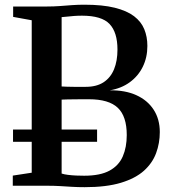

<svg xmlns="http://www.w3.org/2000/svg" viewBox="-20 -770 705 796"><path d="M111.5 -54V-686L34.5 -700V-743H173Q203.5 -743 229.2 -745Q255 -747 279.5 -748.8Q304 -750.5 330 -750.5Q405 -750.5 455.5 -738Q506 -725.5 535.8 -702.8Q565.5 -680 578.2 -648.8Q591 -617.5 591 -579.5Q591 -532 572 -493.2Q553 -454.5 518 -429Q483 -403.5 435 -395.5Q498.5 -396.5 545 -375.5Q591.5 -354.5 617 -315.2Q642.5 -276 642.5 -222.5Q642.5 -176.5 627.2 -135.2Q612 -94 576.8 -62.2Q541.5 -30.5 481.2 -12.2Q421 6 331 6Q302.5 6 278.2 4.5Q254 3 229 1.5Q204 0 172 0H33V-42ZM235.5 -411.5Q245 -411 258.2 -410.5Q271.5 -410 285.8 -410Q300 -410 313.2 -410Q326.5 -410 335.5 -410Q380.5 -410 409.5 -429Q438.5 -448 452.8 -482.8Q467 -517.5 467 -564.5Q467 -636 434.2 -670.5Q401.5 -705 320 -705Q303 -705 287 -703.8Q271 -702.5 257.5 -701Q244 -699.5 235.5 -699ZM235.5 -50.5Q246 -47 262.2 -45Q278.5 -43 296 -42.2Q313.5 -41.5 329 -41.5Q395.5 -41.5 434 -62.5Q472.5 -83.5 489 -121.5Q505.5 -159.5 505.5 -210Q505.5 -288 468.2 -323.2Q431 -358.5 349 -358.5Q337 -358.5 321.2 -358.5Q305.5 -358.5 289.2 -358.2Q273 -358 259 -357.8Q245 -357.5 235.5 -357ZM382.5 -233V-182H34V-233Z"/></svg>

Font: Merriweather 60pt SemiBold
Style: Regular
Weight: 600
Version: Version 2.100